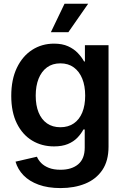

<svg xmlns="http://www.w3.org/2000/svg" viewBox="-20 -773 653 1008"><path d="M297.9 214.4Q231.4 214.4 182.6 196.5Q133.8 178.7 103.5 147.5Q73.2 116.2 61.5 75.7L173.8 49.8Q181.2 67.4 196.5 83Q211.9 98.6 236.8 108.4Q261.7 118.2 297.9 118.2Q356.4 118.2 390.6 89.4Q424.8 60.5 424.8 2V-93.3H418Q405.8 -70.3 386 -49.8Q366.2 -29.3 336.2 -16.8Q306.2 -4.4 263.7 -4.4Q199.2 -4.4 148.4 -35.2Q97.7 -65.9 68.4 -125.2Q39.1 -184.6 39.1 -269.5Q39.1 -355.5 68.6 -417Q98.1 -478.5 148.9 -511.2Q199.7 -543.9 263.7 -543.9Q307.1 -543.9 337.6 -530Q368.2 -516.1 388.7 -494.4Q409.2 -472.7 421.4 -450.2H425.8V-535.6H549.8V-3.4Q549.8 71.8 517.1 119.9Q484.4 168 427.5 191.2Q370.6 214.4 297.9 214.4ZM296.9 -105Q337.9 -105 367.2 -125Q396.5 -145 411.9 -182.4Q427.2 -219.7 427.2 -271Q427.2 -321.8 411.9 -359.9Q396.5 -397.9 367.4 -419.2Q338.4 -440.4 296.9 -440.4Q255.4 -440.4 226.6 -419.2Q197.8 -397.9 182.6 -359.9Q167.5 -321.8 167.5 -271Q167.5 -219.7 182.6 -182.6Q197.8 -145.5 226.8 -125.2Q255.9 -105 296.9 -105ZM247.1 -604 318.8 -753.4H442.9L338.9 -604Z"/></svg>

Font: Inter 20pt SemiBold
Style: Regular
Weight: 600
Version: Version 4.001;git-66647c0bb